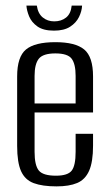

<svg xmlns="http://www.w3.org/2000/svg" viewBox="-20 -654 387 683"><path d="M181 9Q131 9 100 -2.5Q69 -14 55 -45Q41 -76 41 -135V-382Q41 -452 72.5 -478Q104 -504 177 -504Q248 -504 279.5 -478Q311 -452 311 -382V-254H103V-114Q103 -66 118 -47.5Q133 -29 179 -29Q221 -29 235 -47Q249 -65 249 -114V-178H311V-136Q311 -78 297 -46.5Q283 -15 254.5 -3Q226 9 181 9ZM103 -286H249V-384Q249 -426 235 -445Q221 -464 177 -464Q133 -464 118 -445Q103 -426 103 -384ZM172 -545Q134 -545 113 -560Q92 -575 83.5 -596Q75 -617 74 -634H111Q115 -606 132 -592Q149 -578 173 -578Q198 -578 215 -591.5Q232 -605 235 -634H272Q271 -614 261 -593.5Q251 -573 229.5 -559Q208 -545 172 -545Z"/></svg>

Font: Alumni Sans Thin
Style: Regular
Weight: 400
Version: Version 1.018